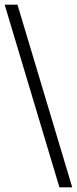

<svg xmlns="http://www.w3.org/2000/svg" viewBox="-20 -755 330 824"><path d="M290 49 55 -735H0L235 49Z"/></svg>

Font: Archivo ExtraLight
Style: Regular
Weight: 200
Designer: Hector Gatti
Foundry: Omnibus-Type
Version: Version 2.001